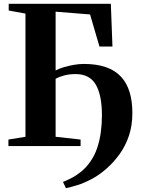

<svg xmlns="http://www.w3.org/2000/svg" viewBox="-20 -763 734 1003"><path d="M324.5 220 309 187.5Q330.5 179 355.8 165.8Q381 152.5 406.2 131.8Q431.5 111 452 81Q474 50 487.2 11.2Q500.5 -27.5 506.5 -71.2Q512.5 -115 512.5 -160.5Q512.5 -265.5 480.5 -320.8Q448.5 -376 375 -376Q343.5 -376 317.8 -369.5Q292 -363 270.5 -351.5V-48.5L401 -34V0H24V-34L113 -48.5V-692L25.5 -708V-743H559L567.5 -520H499.5L450.5 -687.5L270.5 -702V-395Q289.5 -405 315 -412.5Q340.5 -420 367.5 -424.5Q394.5 -429 417.5 -429Q485.5 -429 533.8 -412Q582 -395 612.2 -362.2Q642.5 -329.5 657 -281.8Q671.5 -234 671.5 -173Q671.5 -107 653.5 -53.8Q635.5 -0.5 605.2 41.5Q575 83.5 537.5 117Q498.5 151.5 458.5 172.5Q418.5 193.5 383.8 204.2Q349 215 324.5 220Z"/></svg>

Font: Merriweather 96pt
Style: Bold
Weight: 700
Version: Version 2.100